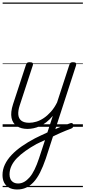

<svg xmlns="http://www.w3.org/2000/svg" viewBox="-21 -1011 681 1531"><path d="M388 35Q407 25 426 16Q445 7 465 -1Q485 -9 504 -16Q523 -23 541 -29Q551 -32 557 -27.5Q563 -23 564 -14Q565 -5 561 3Q557 11 545 15Q526 22 504.5 30.5Q483 39 462 48.5Q441 58 419.5 68Q398 78 378 89ZM116 500Q78 500 51.5 485.5Q25 471 12 445Q-1 419 -1 385Q-1 341 18 301Q37 261 71.5 224.5Q106 188 153.5 155Q201 122 258 92Q283 80 307.5 68Q332 56 357 45L400 -87Q375 -57 348.5 -36.5Q322 -16 296 -4.5Q270 7 245 12Q220 17 198 17Q148 17 114 -5Q80 -27 71 -71Q62 -115 83 -180L186 -494Q189 -506 195.5 -510.5Q202 -515 216 -515Q233 -515 239 -509Q245 -503 241 -491L136 -170Q122 -127 125 -96Q128 -65 149.5 -48.5Q171 -32 212 -32Q240 -32 269.5 -41Q299 -50 328 -69.5Q357 -89 384.5 -119.5Q412 -150 434 -194L532 -494Q535 -506 541.5 -510.5Q548 -515 561 -515Q580 -515 584.5 -507.5Q589 -500 585 -488L344 254Q322 318 298.5 364.5Q275 411 247 441Q219 471 187 485.5Q155 500 116 500ZM124 452Q149 452 171.5 439.5Q194 427 215 403Q236 379 254.5 341Q273 303 290 252L338 106Q320 114 303.5 121.5Q287 129 271 137Q222 164 182 192.5Q142 221 113.5 250.5Q85 280 70 312.5Q55 345 55 380Q55 401 62.5 417Q70 433 85.5 442.5Q101 452 124 452ZM0 471H640V481H0ZM0 -20H640V0H0ZM0 -505H640V-500H0ZM0 -991H640V-981H0Z"/></svg>

Font: Playwrite IE Guides
Style: Regular
Weight: 400
Designer: Veronika Burian, José Scaglione
Foundry: TypeTogether
Version: Version 1.003